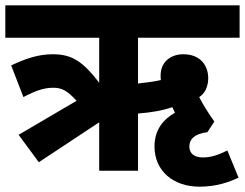

<svg xmlns="http://www.w3.org/2000/svg" viewBox="-20 -642 921 722"><path d="M126 -32 353 -182V0H499V-215C548 -219 591 -226 628 -239C631 -233 634 -226 638 -218C595 -194 561 -155 561 -91C561 1 632 60 730 60C794 60 841 43 877 26L835 -76C796 -57 771 -50 743 -50C713 -50 692 -63 692 -91C692 -118 711 -139 760 -145L786 -185C762 -219 745 -246 729 -277C749 -289 763 -315 763 -348C763 -393 736 -438 669 -438C625 -438 584 -412 584 -358C584 -352 584 -347 585 -341C559 -335 528 -331 499 -328V-500H881V-622H0V-500H353V-331C292 -410 252 -438 178 -438C125 -438 77 -422 22 -396L68 -277C114 -301 145 -312 180 -312C213 -312 233 -301 268 -263L50 -135Z"/></svg>

Font: Noto Sans SemiCondensed ExtraBold
Style: Italic
Weight: 800
Width: 4
Italic angle: -12°
Designer: Monotype Design Team
Foundry: Monotype Imaging Inc.
Version: Version 2.013